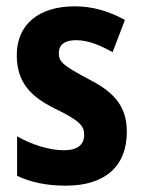

<svg xmlns="http://www.w3.org/2000/svg" viewBox="-20 -577 451 607"><path d="M381 -161C381 -249 331 -291 256 -329C180 -370 166 -381 166 -409C166 -435 184 -450 220 -450C260 -450 298 -433 336 -412L375 -514C323 -542 273 -557 216 -557C103 -557 33 -500 33 -403C33 -319 74 -273 153 -234C234 -195 246 -178 246 -151C246 -119 225 -102 181 -102C133 -102 76 -122 34 -146V-21C80 0 128 10 188 10C311 10 381 -50 381 -161Z"/></svg>

Font: Noto Sans Devanagari UI Condensed
Style: Bold
Weight: 700
Width: 3
Designer: Jelle Bosma - Monotype Design Team
Foundry: Monotype Imaging Inc.
Version: Version 2.004